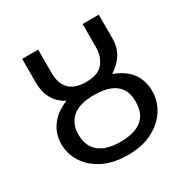

<svg xmlns="http://www.w3.org/2000/svg" viewBox="-159 -832 970 988"><g transform="rotate(-30 326.0 -338.5)"><path d="M326 12Q239 12 178.5 -19Q118 -50 86.5 -100Q55 -150 55 -208Q55 -268 89.5 -315Q124 -362 189 -388Q100 -438 100 -546V-689H195V-551Q195 -421 327 -421Q399 -421 429 -459Q459 -497 459 -551V-689H555V-546Q555 -449 462 -390Q597 -341 597 -209Q597 -153 565.5 -102.5Q534 -52 473.5 -20Q413 12 326 12ZM326 -66Q496 -66 496 -206V-209Q496 -343 326 -343Q238 -343 197 -306.5Q156 -270 156 -208Q156 -136 200 -101Q244 -66 326 -66Z"/></g></svg>

Font: Trujillo
Style: Regular
Weight: 400
Designer: Fira Sans original fonts by bBox Type GmbH, Carrois Corporate GbR, & Edenspiekermann AG / Changes by Cristiano Sobral
Foundry: Fira Sans original fonts by bBox Type GmbH, Carrois Corporate GbR, & Edenspiekermann AG / Changes by Cristiano Sobral
Version: Version 4.301;October 17, 2021;FontCreator 14.0.0.2814 64-bi